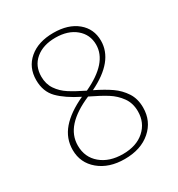

<svg xmlns="http://www.w3.org/2000/svg" viewBox="-150 -706 751 810"><g transform="rotate(-30 225.5 -301.0)"><path d="M399 -145Q399 -79 351 -37Q303 5 224 5Q148 5 100 -35Q52 -75 52 -138Q52 -194 89 -237Q126 -280 198 -313Q134 -345 100 -379.5Q66 -414 66 -470Q66 -532 110 -569.5Q154 -607 228 -607Q300 -607 343 -571.5Q386 -536 386 -478Q386 -379 252 -314Q299 -291 329 -270Q359 -249 379 -218.5Q399 -188 399 -145ZM229 -325Q360 -386 360 -474Q360 -523 323 -554Q286 -585 225 -585Q165 -585 128.5 -554.5Q92 -524 92 -472Q92 -436 110 -409.5Q128 -383 156 -365Q184 -347 229 -325ZM372 -142Q372 -182 351.5 -210.5Q331 -239 301 -258Q271 -277 221 -301Q151 -271 115.5 -232Q80 -193 80 -143Q80 -86 121 -51.5Q162 -17 228 -17Q294 -17 333 -52Q372 -87 372 -142Z"/></g></svg>

Font: Ysabeau Extralight
Style: Regular
Weight: 200
Designer: Christian Thalmann (Catharsis Fonts)
Version: Version 0.003